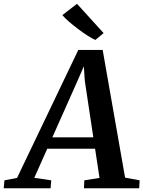

<svg xmlns="http://www.w3.org/2000/svg" viewBox="-91 -1016 774 1036"><path d="M-71 0 -67 -43 1 -56 331.5 -746.5H463L584 -57.5L662.5 -43L660 0H362L364 -43L446 -56L422 -213.5H164L94 -56.5L185.5 -43L182 0ZM191.5 -275H412.5L366.5 -580.5L361.5 -658.5L330 -586ZM423.5 -800.5Q405.5 -808.5 380.8 -824.2Q356 -840 330 -859.8Q304 -879.5 281.2 -899Q258.5 -918.5 245.5 -934.5L324.5 -995.5L468 -837.5Z"/></svg>

Font: Merriweather 24pt SemiBold
Style: Italic
Weight: 600
Italic angle: -7.8°
Version: Version 2.101